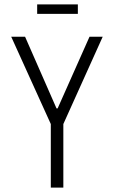

<svg xmlns="http://www.w3.org/2000/svg" viewBox="-20 -853 518 873"><path d="M211 0V-289L31 -686H94L237 -360H242L387 -686H447L268 -289V0ZM149 -790V-833H334V-790Z"/></svg>

Font: Archivo ExtraCondensed ExtraLight
Style: Regular
Weight: 250
Width: 2
Designer: Hector Gatti
Foundry: Omnibus-Type
Version: Version 2.001